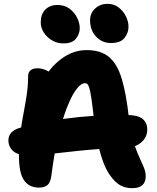

<svg xmlns="http://www.w3.org/2000/svg" viewBox="-20 -973 820 1004"><path d="M671 11Q637 11 610 -3.5Q583 -18 557 -54Q532 -88 514.5 -140.5Q497 -193 486.5 -252Q476 -311 470 -362Q463 -425 457.5 -461Q452 -497 447 -513Q442 -529 437 -533.5Q432 -538 425 -538Q403 -538 378.5 -505Q354 -472 329.5 -409Q305 -346 284 -257Q263 -168 249 -57Q245 -22 230 -7Q215 8 184 8Q132 8 105.5 -30.5Q79 -69 79 -160Q79 -225 86.5 -279.5Q94 -334 103.5 -383Q113 -432 120 -479Q127 -526 127 -575Q127 -594 139 -605Q151 -616 176 -616Q198 -616 222 -605.5Q246 -595 266 -566L199 -543Q237 -617 299 -664Q361 -711 433 -711Q507 -711 550 -675Q593 -639 616.5 -561.5Q640 -484 654 -357Q661 -289 675.5 -240.5Q690 -192 705.5 -158Q721 -124 731.5 -99Q742 -74 742 -51Q742 -21 724.5 -5Q707 11 671 11ZM134 -160Q76 -160 50 -182Q24 -204 24 -240Q24 -263 39 -279.5Q54 -296 85 -305Q190 -334 326 -353Q462 -372 634 -372Q701 -372 725.5 -351.5Q750 -331 750 -296Q750 -253 715 -225.5Q680 -198 623 -198Q561 -198 503 -194Q445 -190 392 -184.5Q339 -179 292 -173.5Q245 -168 205.5 -164Q166 -160 134 -160ZM560 -748Q514 -748 482.5 -781.5Q451 -815 451 -867Q451 -905 478 -929Q505 -953 542 -953Q576 -953 600.5 -934Q625 -915 638.5 -887.5Q652 -860 652 -833Q652 -801 631 -774.5Q610 -748 560 -748ZM311 -746Q279 -746 252 -762Q225 -778 209 -803Q193 -828 193 -856Q193 -898 216.5 -922.5Q240 -947 280 -947Q317 -947 343 -928Q369 -909 383 -881Q397 -853 397 -826Q397 -796 377.5 -771Q358 -746 311 -746Z"/></svg>

Font: Shantell Sans ExtraBold
Style: Regular
Weight: 800
Designer: Stephen Nixon, Anya Danilova, Shantell Martin
Foundry: Arrow Type
Version: Version 1.011;[c5ecc13dd]